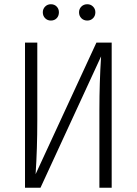

<svg xmlns="http://www.w3.org/2000/svg" viewBox="-20 -886 645 906"><path d="M507 0H449V-366Q449 -496 457 -620L171 0H98V-685H156V-318Q156 -184 148 -64L435 -685H507ZM258 -828Q258 -811 247.5 -800Q237 -789 220 -789Q204 -789 193 -800Q182 -811 182 -828Q182 -844 193 -855Q204 -866 220 -866Q237 -866 247.5 -855Q258 -844 258 -828ZM430 -828Q430 -811 419 -800Q408 -789 392 -789Q375 -789 364 -800Q353 -811 353 -828Q353 -844 364 -855Q375 -866 392 -866Q408 -866 419 -855Q430 -844 430 -828Z"/></svg>

Font: Fira Sans Condensed Light
Style: Regular
Weight: 300
Width: 3
Designer: bBox Type GmbH & Carrois Corporate GbR & Edenspiekermann AG
Foundry: bBox Type GmbH & Carrois Corporate GbR & Edenspiekermann AG
Version: Version 4.301